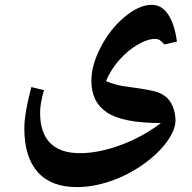

<svg xmlns="http://www.w3.org/2000/svg" viewBox="-20 -430 788 790"><path d="M702.1 64.9Q702.1 104.5 666.5 153.6Q630.9 202.6 568.8 246.6Q506.8 290.5 435.1 315.2Q363.3 339.8 295.9 339.8Q190.4 339.8 135.3 278.1Q80.1 216.3 80.1 98.1Q80.1 37.1 108.9 -71.8L161.1 -59.1Q145 -4.9 145 34.2Q145 115.7 186 158Q227.1 200.2 309.1 200.2Q385.7 200.2 476.1 167Q566.4 133.8 642.1 76.2Q486.3 76.2 421.1 33.4Q356 -9.3 356 -97.2Q356 -161.6 394.3 -235.8Q432.6 -310.1 492.4 -360.1Q552.2 -410.2 605 -410.2Q645.5 -410.2 672.1 -370.1Q698.7 -330.1 708 -258.8L655.8 -247.1Q638.7 -270 619.1 -270Q587.4 -270 546.9 -246.6Q506.3 -223.1 471.2 -183.6Q436 -144 416 -96.2Q452.1 -81.1 487.3 -75.7Q522.5 -70.3 555.2 -65.9Q585.4 -61.5 612.5 -55.2Q639.6 -48.8 659.7 -33.9Q679.7 -19 690.9 8.5Q702.1 36.1 702.1 64.9Z"/></svg>

Font: Droid Arabic Naskh
Style: Bold
Weight: 700
Designer: Pascal Zoghbi
Foundry: Ascender Corporation
Version: Version 1.00